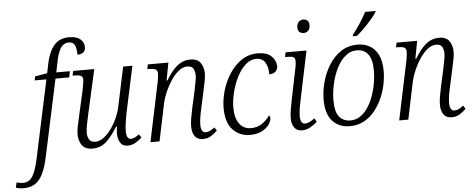

<svg xmlns="http://www.w3.org/2000/svg" viewBox="-192 -927 3274 1324"><g transform="rotate(-5 1445.5 -265.0)"><path d="M-80 240Q-93 240 -107.5 237.5Q-122 235 -132 232L-124 196Q-116 199 -103.5 201Q-91 203 -81 203Q-52 203 -32.5 187.5Q-13 172 2.5 133.5Q18 95 32 26L143 -494H62L67 -521L152 -536L165 -600Q181 -680 218.5 -725Q256 -770 323 -770Q375 -770 401 -748Q427 -726 427 -694Q427 -645 371 -645Q371 -686 360.5 -710Q350 -734 319 -734Q282 -734 261.5 -701Q241 -668 229 -604L215 -536H309L301 -494H206L95 24Q78 109 54 156Q30 203 -2.5 221.5Q-35 240 -80 240Z M662 10Q627 10 611 -16Q595 -42 595 -80Q595 -99 599 -129H594Q556 -66 516 -28.5Q476 9 419 9Q367 9 345.5 -22.5Q324 -54 324 -97Q324 -121 330.5 -153.5Q337 -186 344 -215L385 -398Q389 -419 392.5 -439.5Q396 -460 396 -469Q396 -491 382 -497.5Q368 -504 338 -504H325L332 -536H478L409 -228Q402 -198 395 -162Q388 -126 388 -104Q388 -74 400.5 -55Q413 -36 442 -36Q471 -36 499.5 -57Q528 -78 552.5 -112Q577 -146 595 -186.5Q613 -227 621 -267L678 -536H742L672 -210Q666 -179 661.5 -146.5Q657 -114 657 -91Q657 -35 688 -35Q702 -35 716 -42Q730 -49 745 -61L761 -38Q743 -20 717.5 -5Q692 10 662 10Z M1183 10Q1147 10 1128 -14.5Q1109 -39 1109 -83Q1109 -107 1114 -138Q1119 -169 1128 -211L1152 -318Q1154 -330 1158.5 -351Q1163 -372 1167 -394.5Q1171 -417 1171 -433Q1171 -456 1161 -477Q1151 -498 1118 -498Q1088 -498 1059 -475Q1030 -452 1005.5 -415.5Q981 -379 963 -337.5Q945 -296 937 -260L883 0H820L907 -415Q909 -428 911 -442.5Q913 -457 913 -466Q913 -490 898.5 -497Q884 -504 854 -504H842L849 -536H991L968 -414H974Q1014 -481 1053.5 -512.5Q1093 -544 1142 -544Q1193 -544 1214 -513Q1235 -482 1235 -440Q1235 -414 1228.5 -384Q1222 -354 1217 -329L1189 -200Q1182 -170 1177.5 -141Q1173 -112 1173 -88Q1173 -35 1207 -35Q1222 -35 1236.5 -42.5Q1251 -50 1268 -63L1283 -40Q1263 -20 1239 -5Q1215 10 1183 10Z M1508 10Q1438 10 1390.5 -39.5Q1343 -89 1343 -191Q1343 -248 1361 -310Q1379 -372 1413.5 -425.5Q1448 -479 1497 -512.5Q1546 -546 1609 -546Q1674 -546 1705 -515Q1736 -484 1736 -447Q1736 -424 1721 -409.5Q1706 -395 1677 -395Q1678 -445 1658 -477Q1638 -509 1598 -509Q1555 -509 1520.5 -477Q1486 -445 1461.5 -395.5Q1437 -346 1423.5 -290.5Q1410 -235 1410 -189Q1410 -115 1439.5 -75.5Q1469 -36 1519 -36Q1565 -36 1598 -59.5Q1631 -83 1650 -112Q1658 -107 1658 -93Q1658 -73 1641.5 -49Q1625 -25 1591.5 -7.5Q1558 10 1508 10Z M1939 -658Q1921 -658 1909.5 -668Q1898 -678 1898 -699Q1898 -723 1910.5 -737Q1923 -751 1943 -751Q1960 -751 1971.5 -741Q1983 -731 1983 -710Q1983 -681 1969 -669.5Q1955 -658 1939 -658ZM1870 10Q1835 10 1816.5 -14.5Q1798 -39 1798 -80Q1798 -108 1805 -147.5Q1812 -187 1819 -221L1861 -426Q1863 -437 1864.5 -448Q1866 -459 1866 -467Q1866 -491 1853.5 -497.5Q1841 -504 1811 -504H1796L1802 -536H1947L1878 -206Q1872 -180 1866.5 -146Q1861 -112 1861 -90Q1861 -35 1895 -35Q1910 -35 1926 -43.5Q1942 -52 1960 -65L1975 -41Q1955 -22 1927.5 -6Q1900 10 1870 10Z M2200 10Q2125 10 2080 -39.5Q2035 -89 2035 -188Q2035 -245 2051.5 -307.5Q2068 -370 2101.5 -424.5Q2135 -479 2185 -512.5Q2235 -546 2302 -546Q2347 -546 2384 -525.5Q2421 -505 2443 -461.5Q2465 -418 2465 -347Q2465 -304 2455 -255.5Q2445 -207 2424 -160Q2403 -113 2371.5 -74.5Q2340 -36 2297 -13Q2254 10 2200 10ZM2207 -29Q2246 -29 2277 -50.5Q2308 -72 2331 -108Q2354 -144 2369 -187.5Q2384 -231 2391 -275Q2398 -319 2398 -356Q2398 -436 2370 -471.5Q2342 -507 2293 -507Q2246 -507 2210 -475Q2174 -443 2150 -392.5Q2126 -342 2114 -285Q2102 -228 2102 -178Q2102 -96 2131 -62.5Q2160 -29 2207 -29ZM2273 -606 2276 -617Q2300 -647 2326.5 -687Q2353 -727 2373 -766H2445L2443 -757Q2429 -736 2405 -708Q2381 -680 2354 -653Q2327 -626 2302 -606Z M2905 10Q2869 10 2850 -14.5Q2831 -39 2831 -83Q2831 -107 2836 -138Q2841 -169 2850 -211L2874 -318Q2876 -330 2880.5 -351Q2885 -372 2889 -394.5Q2893 -417 2893 -433Q2893 -456 2883 -477Q2873 -498 2840 -498Q2810 -498 2781 -475Q2752 -452 2727.5 -415.5Q2703 -379 2685 -337.5Q2667 -296 2659 -260L2605 0H2542L2629 -415Q2631 -428 2633 -442.5Q2635 -457 2635 -466Q2635 -490 2620.5 -497Q2606 -504 2576 -504H2564L2571 -536H2713L2690 -414H2696Q2736 -481 2775.5 -512.5Q2815 -544 2864 -544Q2915 -544 2936 -513Q2957 -482 2957 -440Q2957 -414 2950.5 -384Q2944 -354 2939 -329L2911 -200Q2904 -170 2899.5 -141Q2895 -112 2895 -88Q2895 -35 2929 -35Q2944 -35 2958.5 -42.5Q2973 -50 2990 -63L3005 -40Q2985 -20 2961 -5Q2937 10 2905 10Z"/></g></svg>

Font: Noto Serif SemiCondensed Light
Style: Italic
Weight: 300
Width: 4
Italic angle: -12°
Designer: Monotype Design Team
Foundry: Monotype Imaging Inc.
Version: Version 2.013; ttfautohint (v1.8.4.7-5d5b)